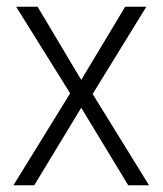

<svg xmlns="http://www.w3.org/2000/svg" viewBox="-20 -552 485 572"><path d="M189 -274 28 -532H92L222 -314L353 -532H416L256 -272L424 0H362L222 -231L82 0H20Z"/></svg>

Font: Noto Sans Sinhala UI SemiCondensed Light
Style: Regular
Weight: 300
Width: 4
Designer: Jelle Bosma - Monotype Design Team
Foundry: Monotype Imaging Inc.
Version: Version 2.006; ttfautohint (v1.8.4.7-5d5b)